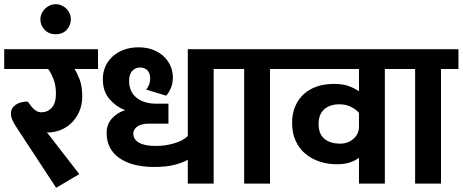

<svg xmlns="http://www.w3.org/2000/svg" viewBox="-30 -873 2200 913"><path d="M347 -45 237 20 54 -259Q37 -284 29.5 -301Q22 -318 22 -333Q22 -359 44 -374.5Q66 -390 102 -390L119 -367Q129 -354 141 -346.5Q153 -339 167 -339Q196 -339 216 -360.5Q236 -382 236 -428Q236 -468 224 -498Q212 -528 199 -545H-10V-639H436V-545H324Q335 -530 348 -497Q361 -464 361 -416Q361 -373 346 -340.5Q331 -308 308 -286.5Q285 -265 256 -254Q227 -243 200 -243Q196 -243 193 -244Z M162 -782Q162 -795 167.5 -807.5Q173 -820 182.5 -830Q192 -840 205.5 -846.5Q219 -853 235 -853Q251 -853 264.5 -846.5Q278 -840 287.5 -830Q297 -820 302 -807.5Q307 -795 307 -782Q307 -752 287 -731Q267 -710 235 -710Q203 -710 182.5 -731Q162 -752 162 -782Z M863 -639H1069V-545H986V0H863V-114Q849 -103 806.5 -91Q764 -79 704 -79Q598 -79 537.5 -121.5Q477 -164 477 -241Q477 -282 502.5 -310Q528 -338 565 -349Q523 -365 491 -401.5Q459 -438 459 -497Q459 -529 471 -556.5Q483 -584 505.5 -604.5Q528 -625 559 -636.5Q590 -648 629 -648Q669 -648 699.5 -635.5Q730 -623 750.5 -603Q771 -583 781.5 -557.5Q792 -532 792 -506Q792 -475 781.5 -452Q771 -429 760 -418L665 -447Q673 -456 678.5 -470Q684 -484 684 -500Q684 -524 671.5 -538Q659 -552 635 -552Q615 -552 599.5 -536.5Q584 -521 584 -488Q584 -437 619 -408.5Q654 -380 714 -380H771V-285H678Q642 -285 623 -271.5Q604 -258 604 -238Q604 -210 631 -194.5Q658 -179 711 -179Q756 -179 798.5 -191.5Q841 -204 863 -226Z M1131 -545H1049V-639H1337V-545H1254V0H1131Z M1557 -474Q1600 -474 1627.5 -464Q1655 -454 1677 -439V-545H1317V-639H1882V-545H1800V0H1677V-123Q1666 -113 1639.5 -102.5Q1613 -92 1571 -92Q1529 -92 1490.5 -104.5Q1452 -117 1422.5 -141.5Q1393 -166 1376 -203Q1359 -240 1359 -289Q1359 -332 1373.5 -366.5Q1388 -401 1414 -425Q1440 -449 1476.5 -461.5Q1513 -474 1557 -474ZM1677 -336Q1663 -353 1639 -365Q1615 -377 1584 -377Q1538 -377 1511.5 -353Q1485 -329 1485 -284Q1485 -235 1513 -212.5Q1541 -190 1587 -190Q1625 -190 1651 -213Q1677 -236 1677 -272Z M1944 -545H1862V-639H2150V-545H2067V0H1944Z"/></svg>

Font: Ek Mukta
Style: Bold
Weight: 700
Designer: Girish Dalvi and Yashodeep Gholap
Foundry: Ek Type
Version: Version 2.538;PS 1.002;hotconv 16.6.51;makeotf.lib2.5.65220;